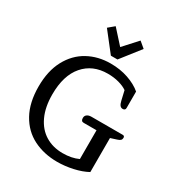

<svg xmlns="http://www.w3.org/2000/svg" viewBox="-215 -1077 1155 1236"><g transform="rotate(30 362.5 -459.5)"><path d="M400 -752H351L239 -895L283 -932L375 -830L468 -932L512 -895ZM47 -348Q47 -464 90.5 -545Q134 -626 208.5 -667Q283 -708 376 -708Q447 -708 507 -687.5Q567 -667 607 -633V-511Q607 -493 588 -493Q575 -493 567 -503Q559 -513 554 -535L538 -604Q514 -621 476 -631.5Q438 -642 393 -642Q281 -642 215 -565.5Q149 -489 149 -348Q149 -254 180 -187.5Q211 -121 266.5 -87Q322 -53 395 -53Q462 -53 511 -76V-290H415Q395 -290 395 -315Q395 -331 407 -340Q419 -349 440 -349H672Q686 -349 686 -334Q686 -323 679 -316Q672 -309 655 -304L611 -290V-37Q567 -13 508 0Q449 13 393 13Q294 13 215.5 -26.5Q137 -66 92 -147.5Q47 -229 47 -348Z"/></g></svg>

Font: Maitree Medium
Style: Regular
Weight: 500
Designer: CadsonDemak Team
Foundry: CadsonDemak
Version: Version 1.010